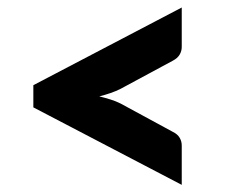

<svg xmlns="http://www.w3.org/2000/svg" viewBox="-20 -600 620 524"><path d="M71 -367.5 476 -579.5V-472Q476 -460.5 470.2 -450.8Q464.5 -441 451 -434L309 -357.5Q296 -351 281.5 -346Q267 -341 251 -337Q267 -333 281.5 -328.5Q296 -324 309 -317.5L451 -240.5Q464.5 -234 470.2 -224.2Q476 -214.5 476 -203V-95.5L71 -307Z"/></svg>

Font: Lato Black
Style: Regular
Weight: 900
Designer: Lukasz Dziedzic
Foundry: tyPoland Lukasz Dziedzic
Version: Version 2.007; 2014-02-27